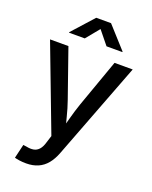

<svg xmlns="http://www.w3.org/2000/svg" viewBox="-173 -850 913 1150"><g transform="rotate(20 283.5 -274.5)"><path d="M64.9 197.8 85.9 108.9 107.4 111.8Q132.8 117.2 153.1 113.5Q173.3 109.9 188.2 93.3Q203.1 76.7 211.9 44.9L225.6 1.5L20 -540H137.2L243.2 -236.8Q260.7 -187 272.7 -137.9Q284.7 -88.9 298.3 -40H266.6Q279.8 -88.9 293 -138.2Q306.2 -187.5 323.2 -236.8L431.2 -540H546.9L310.5 78.1Q294.4 120.6 270.8 149.4Q247.1 178.2 214.4 192.6Q181.6 207 139.2 207Q115.2 207 95.7 204.1Q76.2 201.2 64.9 197.8ZM213.4 -616.7H113.3V-620.1L235.8 -756.3H330.1L453.1 -620.1V-616.7H352.1L283.2 -701.7Z"/></g></svg>

Font: V-Inter
Style: Medium-500
Weight: 500
Designer: Rasmus Andersson
Foundry: rsms
Version: Version 4.000;git-4146feb